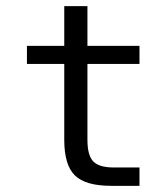

<svg xmlns="http://www.w3.org/2000/svg" viewBox="-20 -603 540 623"><path d="M263.7 -583V-454.1H432.6V-395.5H263.7V-149.4Q263.7 -98.6 282.7 -79.1Q301.8 -59.6 348.6 -59.6H432.6V0H340.8Q257.8 0 223.1 -33.7Q188.5 -67.4 188.5 -149.4V-395.5H67.4V-454.1H188.5V-583Z"/></svg>

Font: BabelStone Coelbren y Beirdd
Style: Regular
Weight: 400
Designer: Andrew West
Foundry: BabelStone
Version: Version 1.00;September 27, 2022